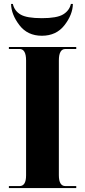

<svg xmlns="http://www.w3.org/2000/svg" viewBox="-20 -952 429 972"><path d="M25 0H366V-10H311Q278 -10 278 -65V-646Q278 -704 311 -704H366V-714H25V-704H79Q112 -704 112 -646V-64Q112 -10 79 -10H25ZM192 -771Q265 -771 306.5 -824.5Q348 -878 349 -932H339Q331 -898 299.5 -879Q268 -860 192 -860Q115 -860 84 -878.5Q53 -897 45 -932H36Q37 -879 78 -825Q119 -771 192 -771Z"/></svg>

Font: Noto Serif Display SemiCondensed Extra
Style: Regular
Weight: 800
Width: 4
Designer: Monotype Design Team
Foundry: Monotype Imaging Inc.
Version: Version 1.900